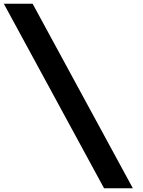

<svg xmlns="http://www.w3.org/2000/svg" viewBox="-76 -880 761 1020"><path d="M-55.6 -860H97.4L629.7 120H476.7Z"/></svg>

Font: Hussar
Style: BdOpOblOne
Weight: 700
Foundry: Cannot Into Space Fonts
Version: Version 2.00